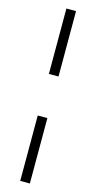

<svg xmlns="http://www.w3.org/2000/svg" viewBox="-153 -847 555 1106"><g transform="rotate(15 124.0 -294.0)"><path d="M95.5 -418V-808H153V-418ZM95.5 220V-170H153V220Z"/></g></svg>

Font: Encode Sans SemiExpanded SemiExpanded Light
Style: Regular
Weight: 300
Width: 6
Designer: Multiple Designers
Foundry: Impallari Type
Version: Version 3.000; ttfautohint (v1.8.3) -l 8 -r 50 -G 200 -x 14 